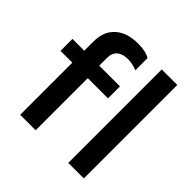

<svg xmlns="http://www.w3.org/2000/svg" viewBox="-188 -890 1049 1049"><g transform="rotate(45 336.5 -365.5)"><path d="M296.9 -731Q357.4 -731 389.2 -710.9V-617.2Q351.6 -631.8 318.8 -631.8Q276.9 -631.8 254.4 -612.3Q231.9 -592.8 231.9 -555.2V-495.1H392.1V-402.8H235.8V0H116.2V-402.8H24.9V-495.1H116.2V-566.9Q116.2 -645.5 164.6 -688.2Q212.9 -731 296.9 -731ZM487.8 0V-722.2H607.9V0Z"/></g></svg>

Font: Human Sans Medium
Style: Regular
Weight: 500
Designer: Tim Radville
Foundry: Continuum
Version: Version 1.000;FEAKit 1.0